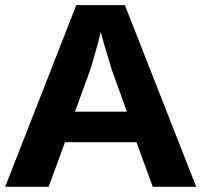

<svg xmlns="http://www.w3.org/2000/svg" viewBox="-20 -720 776 740"><path d="M736.3 0H568.8L505.9 -171.9H230.5L167.5 0H0L273.9 -700.2H461.4ZM469.2 -289.6 411.1 -450.2Q407.2 -463.9 398.7 -491.7Q390.1 -519.5 381.3 -549.3Q372.6 -579.1 368.2 -597.2Q363.3 -575.2 355.7 -547.4Q348.1 -519.5 340.6 -493.7Q333 -467.8 327.6 -450.2L269 -289.6Z"/></svg>

Font: Lunasima
Style: Bold
Weight: 700
Designer: The DocRepair Project, Monotype Design Team
Foundry: Google
Version: Version 2.009